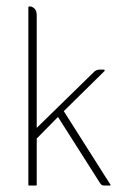

<svg xmlns="http://www.w3.org/2000/svg" viewBox="-20 -576 378 596"><path d="M94 -146V-3Q94 0 91 0H71Q68 0 68 -3V-553Q68 -556 71 -556H73Q80 -556 87 -549.5Q94 -543 94 -528V-179L270 -351Q278 -360 290 -360H301Q307 -360 304 -355L178 -231L322 -4Q326 0 319 0H305Q298 0 295.5 -2Q293 -4 289 -10L160 -213Z"/></svg>

Font: Zain ExtraLight
Style: Regular
Weight: 200
Designer: Zain,Boutros
Foundry: Mobile Telecommunications Company (Zain), 2024
Version: Version 1.51; ttfautohint (v1.8.4)